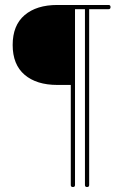

<svg xmlns="http://www.w3.org/2000/svg" viewBox="-20 -628 497 773"><path d="M339 117Q339 125 330.5 125Q322 125 322 117V-591H282V117Q282 125 273.5 125Q265 125 265 117V-286H211Q127 -286 79 -327Q31 -368 31 -447Q31 -526 79 -567Q127 -608 211 -608H417Q425 -608 425 -599.5Q425 -591 417 -591H339Z"/></svg>

Font: Flamenco Light
Style: Regular
Weight: 300
Designer: Luciano Vergara
Foundry: Luciano Vergara
Version: Version 1.003